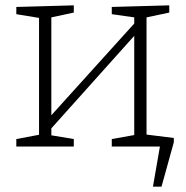

<svg xmlns="http://www.w3.org/2000/svg" viewBox="-20 -548 695 718"><path d="M41 0V-28L126 -44V-481L41 -495V-522L256 -528V-501L172 -483V-117L482 -460V-483L398 -495V-522L613 -528V-501L528 -483V-44L613 -28V0H398V-28L482 -43V-414L172 -68V-42L256 -28V0ZM502 -48 630 -32V-16L584 150H552L578 0H496Z"/></svg>

Font: Bitter Light
Style: Regular
Weight: 300
Designer: Sol Matas, and Bitter project Authors
Foundry: Sol Matas
Version: Version 2.001